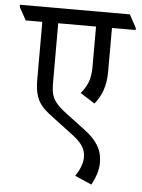

<svg xmlns="http://www.w3.org/2000/svg" viewBox="-92 -666 638 865"><g transform="rotate(5 227.5 -233.5)"><path d="M354 156C370 126 384 92 384 55C384 -4 357 -46 302 -87L213 -154C143 -206 142 -237 142 -298V-555H313V-373C313 -314 297 -283 270 -251L336 -209C365 -244 385 -290 385 -356V-555H492V-564L460 -623H-37V-613L-5 -555H70V-295C70 -199 101 -171 159 -128L244 -64C290 -30 310 -3 310 37C310 62 300 90 278 123Z"/></g></svg>

Font: Noto Serif Devanagari Condensed
Style: Regular
Weight: 400
Width: 3
Designer: Universal Thirst, Indian Type Foundry and the Monotype Design Team
Foundry: Monotype Imaging Inc.
Version: Version 2.004